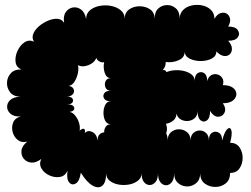

<svg xmlns="http://www.w3.org/2000/svg" viewBox="-20 -748 1042 796"><path d="M315 -32Q310 3 294.5 12.5Q279 22 267 8.5Q255 -5 260 -40Q250 -18 228.5 -14.5Q207 -11 185.5 -20.5Q164 -30 152.5 -48.5Q141 -67 151 -89Q129 -72 109.5 -74Q90 -76 78.5 -90Q67 -104 69 -123.5Q71 -143 93 -161Q70 -155 54 -167.5Q38 -180 32.5 -200.5Q27 -221 34.5 -240Q42 -259 66 -265Q38 -264 24 -276Q10 -288 9.5 -304.5Q9 -321 22.5 -333.5Q36 -346 64 -347Q35 -348 21.5 -366Q8 -384 9 -406Q10 -428 25 -444.5Q40 -461 69 -460Q47 -469 44.5 -491.5Q42 -514 52.5 -537Q63 -560 81.5 -572.5Q100 -585 121 -575Q111 -591 118 -608Q125 -625 142 -639.5Q159 -654 179.5 -662.5Q200 -671 218 -670Q236 -669 246 -653Q241 -681 252.5 -697.5Q264 -714 282 -717Q300 -720 316 -708.5Q332 -697 337 -669Q337 -692 353 -705.5Q369 -719 393 -723.5Q417 -728 440.5 -723.5Q464 -719 480.5 -705.5Q497 -692 497 -670Q497 -696 515.5 -709Q534 -722 559 -722Q584 -722 602.5 -709Q621 -696 621 -670Q621 -699 636.5 -713Q652 -727 673 -727Q694 -727 709.5 -713Q725 -699 725 -670Q725 -693 739.5 -707Q754 -721 775.5 -725.5Q797 -730 818.5 -725.5Q840 -721 854.5 -707Q869 -693 869 -670Q880 -689 894 -693.5Q908 -698 919 -692Q930 -686 933.5 -671.5Q937 -657 926 -638Q956 -638 966 -623Q976 -608 966 -593.5Q956 -579 926 -579Q941 -562 941.5 -547Q942 -532 932.5 -523Q923 -514 908 -516Q893 -518 877 -535Q877 -515 857.5 -505Q838 -495 812 -495Q786 -495 766 -505Q746 -515 746 -535Q746 -509 720 -498Q694 -487 667 -491Q668 -472 655 -458Q668 -458 670 -449Q691 -458 718.5 -457Q746 -456 766.5 -444.5Q787 -433 787 -412Q787 -437 800 -445Q813 -453 826 -445Q839 -437 839 -412Q844 -430 856 -436.5Q868 -443 881 -439.5Q894 -436 901.5 -424.5Q909 -413 904 -395Q932 -395 946 -384Q960 -373 960 -358Q960 -343 946 -331.5Q932 -320 904 -320Q919 -297 910.5 -280.5Q902 -264 884 -264Q866 -264 851 -288Q851 -259 838 -249Q825 -239 812 -249Q799 -259 799 -288Q799 -269 787.5 -258.5Q776 -248 760 -246.5Q744 -245 730 -252.5Q716 -260 712 -277Q711 -258 697.5 -247.5Q684 -237 668 -235Q676 -215 669 -195Q675 -184 675 -165Q675 -188 689 -200Q703 -212 722 -212Q741 -212 755.5 -200Q770 -188 770 -165Q770 -186 781.5 -196.5Q793 -207 808 -207Q823 -207 834.5 -196.5Q846 -186 846 -165Q846 -190 859.5 -198Q873 -206 887 -198Q901 -190 901 -165Q911 -203 922.5 -213Q934 -223 939 -208.5Q944 -194 934 -156Q960 -156 973 -137Q986 -118 986 -93.5Q986 -69 973 -50Q960 -31 934 -31Q934 -2 915.5 12.5Q897 27 872.5 27Q848 27 829 13Q810 -1 810 -30Q810 -3 793.5 11Q777 25 756 25Q735 25 718.5 11Q702 -3 702 -30Q702 -5 692 7.5Q682 20 668.5 20Q655 20 645 7.5Q635 -5 635 -30Q635 -5 624.5 7Q614 19 600.5 19Q587 19 577 7Q567 -5 567 -30Q567 -11 552 1Q537 13 515 17Q493 21 471 17Q449 13 434.5 1Q420 -11 420 -30Q420 9 404 22Q388 35 364 21.5Q340 8 315 -32ZM385 -165Q384 -182 392.5 -190.5Q401 -199 412 -199Q411 -211 418 -222Q425 -233 440 -233Q424 -233 416.5 -247Q409 -261 409 -280Q409 -299 416.5 -313.5Q424 -328 440 -328Q419 -328 412 -339Q405 -350 412 -361Q419 -372 440 -372Q423 -372 417.5 -385Q412 -398 417.5 -411Q423 -424 440 -424Q421 -424 414 -446.5Q407 -469 412 -490Q402 -488 392.5 -493Q383 -498 379 -508Q372 -488 347 -478Q322 -468 303 -478Q307 -463 302.5 -443Q298 -423 288 -408Q278 -393 264 -392Q280 -390 285 -379Q290 -368 282.5 -358Q275 -348 257 -348Q274 -348 280 -340Q286 -332 280.5 -323.5Q275 -315 257 -315Q284 -316 287.5 -302Q291 -288 269 -284Q281 -282 292 -268.5Q303 -255 308 -237.5Q313 -220 310 -206Q322 -217 328.5 -213.5Q335 -210 331 -196Q344 -210 362.5 -201Q381 -192 385 -165Z"/></svg>

Font: Rubik Bubbles
Style: Regular
Weight: 400
Designer: Hubert and Fischer, NaN
Foundry: Hubert and Fischer, NaN
Version: Version 2.200